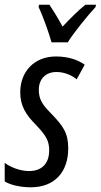

<svg xmlns="http://www.w3.org/2000/svg" viewBox="-31 -786 428 816"><path d="M188 -606H257C279 -643 344 -723 375 -756L377 -766H332C303 -743 271 -711 235 -673C212 -715 192 -747 179 -766H135L133 -756C150 -722 179 -640 188 -606ZM100 10C201 10 259 -55 259 -155C259 -222 237 -251 184 -306C144 -346 134 -369 134 -405C134 -450 163 -480 209 -480C239 -480 270 -469 295 -449L329 -511C300 -532 258 -546 207 -546C112 -546 55 -479 55 -394C55 -337 78 -299 122 -255C167 -208 178 -185 178 -147C178 -90 146 -59 92 -59C56 -59 13 -75 -11 -94V-15C11 -1 53 10 100 10Z"/></svg>

Font: Noto Sans ExtraCondensed
Style: Italic
Weight: 400
Width: 2
Italic angle: -12°
Designer: Monotype Design Team
Foundry: Monotype Imaging Inc.
Version: Version 2.013